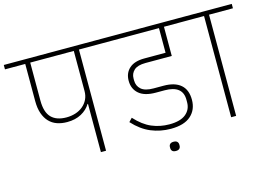

<svg xmlns="http://www.w3.org/2000/svg" viewBox="-124 -904 1716 1226"><g transform="rotate(-15 733.5 -290.5)"><path d="M435 -319H432Q411 -284 371.5 -262.5Q332 -241 278 -241Q241 -241 211 -251.5Q181 -262 159.5 -284.5Q138 -307 126 -341.5Q114 -376 114 -423V-669H-20V-698H627V-669H469V0H435ZM147 -418Q147 -341 181 -306Q215 -271 281 -271Q313 -271 341 -280Q369 -289 390 -306.5Q411 -324 423 -348.5Q435 -373 435 -404V-669H147Z M906 -28Q837 -28 775.5 -53.5Q714 -79 660 -138L682 -161Q734 -104 788.5 -81Q843 -58 904 -58Q977 -58 1013 -87.5Q1049 -117 1049 -165V-182Q1049 -276 930 -276H872Q798 -276 761 -308Q724 -340 724 -394Q724 -445 758 -475.5Q792 -506 857 -506H998V-669H587V-698H1178V-669H1031V-476H857Q805 -476 781.5 -454.5Q758 -433 758 -401V-387Q758 -351 783.5 -328.5Q809 -306 865 -306H931Q1005 -306 1044 -272.5Q1083 -239 1083 -173Q1083 -107 1038.5 -67.5Q994 -28 906 -28ZM900 117Q884 117 876.5 109.5Q869 102 869 90V83Q869 71 876.5 63.5Q884 56 900 56Q916 56 923.5 63.5Q931 71 931 83V90Q931 102 923.5 109.5Q916 117 900 117Z M1296 -669H1138V-698H1487V-669H1329V0H1296Z"/></g></svg>

Font: IBM Plex Sans Devanagari ExtraLight
Style: Regular
Weight: 200
Designer: Mike Abbink, Paul van der Laan, Pieter van Rosmalen, Erin McLaughlin
Foundry: Bold Monday
Version: Version 1.1